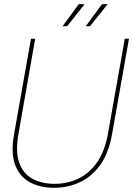

<svg xmlns="http://www.w3.org/2000/svg" viewBox="-20 -885 636 917"><path d="M238 12Q172 12 123 -14.5Q74 -41 52.5 -97Q31 -153 47 -243L128 -700H148L68 -244Q53 -159 72 -107Q91 -55 135.5 -31Q180 -7 241 -7Q303 -7 355.5 -32.5Q408 -58 444.5 -111Q481 -164 496 -249L576 -700H596L515 -243Q499 -153 458.5 -97Q418 -41 361 -14.5Q304 12 238 12ZM390 -760 467 -865H494L410 -760ZM279 -760 356 -865H384L301 -760Z"/></svg>

Font: DM Sans 36pt Thin
Style: Italic
Weight: 250
Italic angle: -10°
Designer: Colophon Foundry, Jonny Pinhorn
Foundry: Colophon Foundry
Version: Version 4.004;gftools[0.9.30]